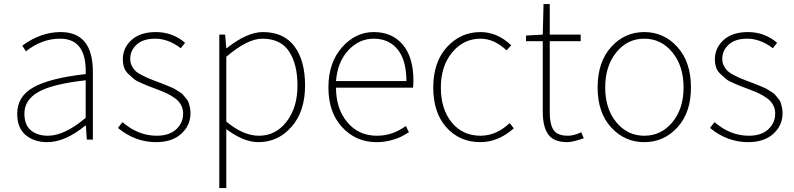

<svg xmlns="http://www.w3.org/2000/svg" viewBox="-20 -701 3988 964"><path d="M217.8 12.7Q151.4 12.7 108.9 -22.9Q66.4 -58.6 66.4 -129.9Q66.4 -216.8 147.9 -262.7Q229.5 -308.6 410.2 -329.1Q416 -506.8 282.2 -506.8Q189.5 -506.8 110.4 -443.4L91.8 -471.7Q184.6 -540 284.2 -540Q446.3 -540 446.3 -340.8V0H416L411.1 -70.3H408.2Q306.6 12.7 217.8 12.7ZM220.7 -19.5Q303.7 -19.5 410.2 -109.4V-297.9Q243.2 -279.3 172.9 -239.3Q102.5 -199.2 102.5 -130.9Q102.5 -73.2 135.3 -46.4Q168 -19.5 220.7 -19.5Z M763.7 12.7Q658.2 12.7 572.3 -58.6L594.7 -87.9Q673.8 -19.5 766.6 -19.5Q830.1 -19.5 864.7 -51.8Q899.4 -84 899.4 -130.9Q899.4 -155.3 888.2 -175.3Q877 -195.3 855.5 -210Q834 -224.6 814.9 -233.4Q795.9 -242.2 767.6 -252.9Q736.3 -264.6 726.1 -268.6Q715.8 -272.5 689 -284.2Q662.1 -295.9 650.9 -305.7Q639.6 -315.4 624 -330.1Q608.4 -344.7 602.5 -363.3Q596.7 -381.8 596.7 -403.3Q596.7 -460.9 640.6 -500.5Q684.6 -540 762.7 -540Q845.7 -540 909.2 -486.3L887.7 -459Q824.2 -506.8 759.8 -506.8Q698.2 -506.8 666 -477.1Q633.8 -447.3 633.8 -405.3Q633.8 -386.7 641.6 -371.1Q649.4 -355.5 659.2 -345.7Q668.9 -335.9 689.5 -325.2Q710 -314.5 722.2 -309.1Q734.4 -303.7 760.7 -293.9Q764.6 -293 785.6 -284.7Q806.6 -276.4 811.5 -274.4Q816.4 -272.5 835 -264.6Q853.5 -256.8 859.4 -252.9Q865.2 -249 879.9 -240.2Q894.5 -231.4 899.4 -224.6Q904.3 -217.8 914.1 -207Q923.8 -196.3 927.2 -185.5Q930.7 -174.8 933.6 -161.1Q936.5 -147.5 936.5 -132.8Q936.5 -71.3 890.1 -29.3Q843.8 12.7 763.7 12.7Z M1116.2 -416V-90.8Q1201.2 -19.5 1280.3 -19.5Q1364.3 -19.5 1418.9 -90.3Q1473.6 -161.1 1473.6 -271.5Q1473.6 -378.9 1431.2 -442.9Q1388.7 -506.8 1296.9 -506.8Q1222.7 -506.8 1116.2 -416ZM1081.1 243.2V-527.3H1110.4L1116.2 -459H1118.2Q1220.7 -540 1299.8 -540Q1404.3 -540 1458 -468.8Q1511.7 -397.5 1511.7 -271.5Q1511.7 -141.6 1443.8 -64.5Q1376 12.7 1277.3 12.7Q1203.1 12.7 1116.2 -52.7V243.2Z M1870.1 12.7Q1767.6 12.7 1698.2 -62Q1628.9 -136.7 1628.9 -261.7Q1628.9 -385.7 1696.8 -462.9Q1764.6 -540 1856.4 -540Q1949.2 -540 2002.4 -476.6Q2055.7 -413.1 2055.7 -296.9Q2055.7 -273.4 2053.7 -260.7H1667Q1667 -155.3 1723.6 -87.4Q1780.3 -19.5 1872.1 -19.5Q1951.2 -19.5 2017.6 -68.4L2033.2 -37.1Q2007.8 -21.5 1989.7 -12.7Q1971.7 -3.9 1939 4.4Q1906.2 12.7 1870.1 12.7ZM1667 -293.9H2020.5Q2020.5 -398.4 1976.6 -452.6Q1932.6 -506.8 1856.4 -506.8Q1783.2 -506.8 1729 -448.7Q1674.8 -390.6 1667 -293.9Z M2391.6 12.7Q2288.1 12.7 2221.7 -61Q2155.3 -134.8 2155.3 -261.7Q2155.3 -389.6 2224.1 -464.8Q2293 -540 2392.6 -540Q2476.6 -540 2546.9 -473.6L2523.4 -448.2Q2460.9 -506.8 2392.6 -506.8Q2307.6 -506.8 2250.5 -438Q2193.4 -369.1 2193.4 -261.7Q2193.4 -153.3 2248 -86.4Q2302.7 -19.5 2392.6 -19.5Q2471.7 -19.5 2539.1 -83L2559.6 -56.6Q2481.4 12.7 2391.6 12.7Z M2829.1 12.7Q2759.8 12.7 2732.4 -26.4Q2705.1 -65.4 2705.1 -139.6V-494.1H2621.1V-522.5L2705.1 -527.3L2709 -680.7H2740.2V-527.3H2895.5V-494.1H2740.2V-134.8Q2740.2 -77.1 2759.3 -48.3Q2778.3 -19.5 2832 -19.5Q2861.3 -19.5 2898.4 -37.1L2911.1 -6.8Q2854.5 12.7 2829.1 12.7Z M2980.5 -261.7Q2980.5 -389.6 3048.3 -464.8Q3116.2 -540 3214.8 -540Q3313.5 -540 3381.3 -464.8Q3449.2 -389.6 3449.2 -261.7Q3449.2 -135.7 3381.3 -61.5Q3313.5 12.7 3214.8 12.7Q3116.2 12.7 3048.3 -61.5Q2980.5 -135.7 2980.5 -261.7ZM3412.1 -261.7Q3412.1 -369.1 3356 -438Q3299.8 -506.8 3214.8 -506.8Q3129.9 -506.8 3074.2 -438Q3018.6 -369.1 3018.6 -261.7Q3018.6 -155.3 3074.2 -87.4Q3129.9 -19.5 3214.8 -19.5Q3299.8 -19.5 3356 -87.4Q3412.1 -155.3 3412.1 -261.7Z M3736.3 12.7Q3630.9 12.7 3544.9 -58.6L3567.4 -87.9Q3646.5 -19.5 3739.3 -19.5Q3802.7 -19.5 3837.4 -51.8Q3872.1 -84 3872.1 -130.9Q3872.1 -155.3 3860.8 -175.3Q3849.6 -195.3 3828.1 -210Q3806.6 -224.6 3787.6 -233.4Q3768.6 -242.2 3740.2 -252.9Q3709 -264.6 3698.7 -268.6Q3688.5 -272.5 3661.6 -284.2Q3634.8 -295.9 3623.5 -305.7Q3612.3 -315.4 3596.7 -330.1Q3581.1 -344.7 3575.2 -363.3Q3569.3 -381.8 3569.3 -403.3Q3569.3 -460.9 3613.3 -500.5Q3657.2 -540 3735.4 -540Q3818.4 -540 3881.8 -486.3L3860.4 -459Q3796.9 -506.8 3732.4 -506.8Q3670.9 -506.8 3638.7 -477.1Q3606.4 -447.3 3606.4 -405.3Q3606.4 -386.7 3614.3 -371.1Q3622.1 -355.5 3631.8 -345.7Q3641.6 -335.9 3662.1 -325.2Q3682.6 -314.5 3694.8 -309.1Q3707 -303.7 3733.4 -293.9Q3737.3 -293 3758.3 -284.7Q3779.3 -276.4 3784.2 -274.4Q3789.1 -272.5 3807.6 -264.6Q3826.2 -256.8 3832 -252.9Q3837.9 -249 3852.5 -240.2Q3867.2 -231.4 3872.1 -224.6Q3877 -217.8 3886.7 -207Q3896.5 -196.3 3899.9 -185.5Q3903.3 -174.8 3906.2 -161.1Q3909.2 -147.5 3909.2 -132.8Q3909.2 -71.3 3862.8 -29.3Q3816.4 12.7 3736.3 12.7Z"/></svg>

Font: Bpmf Zihi Sans ExtraLight
Style: ExtraLight
Weight: 250
Foundry: But Ko
Version: Version 1.320